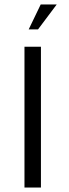

<svg xmlns="http://www.w3.org/2000/svg" viewBox="-20 -843 312 863"><path d="M164 -633V0H90V-633ZM235 -823 151 -711H109L163 -823Z"/></svg>

Font: Tajawal
Style: Regular
Weight: 400
Designer: Boutros Fonts
Foundry: Created by Boutros International 2017
Version: Version 1.700